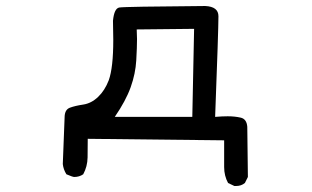

<svg xmlns="http://www.w3.org/2000/svg" viewBox="-20 -484 1040 639"><path d="M766 135H760L739 125Q726 101 726 72V-17L272 -22Q272 10 271.5 40Q271 70 257 96Q244 105 227 105Q222 105 201 96Q191 80 189 62L195 -93Q195 -119 212.5 -125.5Q230 -132 257 -136Q284 -140 306.5 -161.5Q329 -183 342 -217Q357 -259 357 -351L356 -415Q360 -456 377 -459Q394 -462 663 -464Q707 -462 707 -430Q707 -385 696 -95Q720 -97 738 -97Q761 -97 781 -92.5Q801 -88 803 -62L805 105L795 125Q783 135 766 135ZM620 -95 626 -388 435 -386 436 -354Q436 -327 433.5 -283Q431 -239 415 -194Q399 -149 362 -95Z"/></svg>

Font: Xiaolai Mono SC
Style: Regular
Weight: 400
Monospace: yes
Designer: LXGW / Nozomi Seto
Version: Version 3.113;September 30, 2024